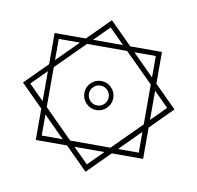

<svg xmlns="http://www.w3.org/2000/svg" viewBox="-68 -515 721 702"><g transform="rotate(10 293.0 -164.0)"><path d="M293.5 117.2 210.4 34.2H94.2V-82L11.7 -164.6L94.2 -247.1V-362.8H210L292.5 -445.3L375 -362.8H492.7V-245.1L574.2 -163.6L492.7 -82V34.2H376.5ZM218.3 14.6H368.2L473.1 -90.3V-238.3L366.7 -344.2H217.8L112.8 -239.3V-91.3ZM293 -111.8Q271 -111.8 255.1 -127.7Q239.3 -143.6 239.3 -166Q239.3 -188 255.1 -203.9Q271 -219.7 293 -219.7Q314.9 -219.7 330.8 -203.9Q346.7 -188 346.7 -166Q346.7 -143.6 330.8 -127.7Q314.9 -111.8 293 -111.8ZM293 -128.9Q308.6 -128.9 319.1 -139.9Q329.6 -150.9 329.6 -166Q329.6 -181.2 319.1 -191.9Q308.6 -202.6 293 -202.6Q277.8 -202.6 267.1 -191.9Q256.3 -181.2 256.3 -166Q256.3 -150.9 267.1 -139.9Q277.8 -128.9 293 -128.9ZM393.6 -344.2 473.1 -264.6V-344.2ZM236.8 -362.8H348.1L292.5 -418.5ZM94.2 -109.9V-221.2L38.6 -165.5ZM112.8 -265.6 191.4 -344.2H112.8ZM293.5 89.8 349.1 34.2H237.8ZM112.8 14.6H190.9L112.8 -63.5ZM473.1 -62.5 396 14.6H473.1ZM492.7 -218.8V-110.4L546.9 -164.6Z"/></g></svg>

Font: Cascadia Code NF SemiLight
Style: Regular
Weight: 350
Monospace: yes
Designer: Aaron Bell
Foundry: Saja Typeworks
Version: Version 2404.023; ttfautohint (v1.8.4)